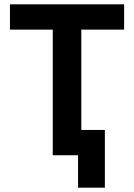

<svg xmlns="http://www.w3.org/2000/svg" viewBox="-20 -718 620 888"><path d="M356 -581V-117H465V150H341V0H224V-581H26V-698H554V-581Z"/></svg>

Font: IBM Plex Sans SmBld
Style: Regular
Weight: 600
Designer: Mike Abbink, Paul van der Laan, Pieter van Rosmalen
Foundry: Bold Monday
Version: Version 3.005